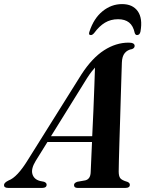

<svg xmlns="http://www.w3.org/2000/svg" viewBox="-62 -919 711 939"><path d="M112.5 -132Q89 -93.5 96.5 -67.8Q104 -42 133.5 -34L153.5 -30Q166 -25 166 -16Q166 0 145 0H-22.5Q-42.5 0 -42.5 -14Q-42.5 -25.5 -20 -36.5Q22.5 -52 75 -138L336.5 -555.5Q388.5 -635.5 446.8 -673Q505 -710.5 567 -710.5Q596.5 -710.5 596.5 -694.5Q596.5 -684 584 -679Q561.5 -675.5 548.2 -659.5Q535 -643.5 534 -612.5Q533.5 -597 532.2 -556Q531 -515 529.2 -459.8Q527.5 -404.5 525.8 -344.8Q524 -285 522.2 -230Q520.5 -175 519.5 -135Q518.5 -95 518.5 -80.5Q518.5 -58 526 -47.8Q533.5 -37.5 561.5 -29.5Q573 -24.5 573 -15.5Q573 0 552 0H317Q300 0 300 -14Q300 -24.5 316 -30L355.5 -37Q380.5 -43.5 381.5 -77Q382.5 -94 384 -133.8Q385.5 -173.5 388 -224.5H170ZM363.5 -536.5 187.5 -253H389Q392 -313.5 394.8 -378.2Q397.5 -443 399.5 -499Q401.5 -555 402.5 -588.5Q395.5 -581 385.8 -568.5Q376 -556 363.5 -536.5ZM515.5 -825Q479.5 -825 451.5 -808.2Q423.5 -791.5 398.5 -757.5Q390 -747.5 382.5 -747.5Q369 -747.5 375.5 -764.5Q396.5 -829 439.5 -864Q482.5 -899 535 -899Q587 -899 611.8 -864Q636.5 -829 625 -764.5Q621.5 -747.5 608 -747.5Q600.5 -747.5 597 -757.5Q589.5 -793 569.2 -809Q549 -825 515.5 -825Z"/></svg>

Font: Fraunces 72pt SemiBold
Style: Italic
Weight: 600
Italic angle: -16°
Version: Version 1.000;[b76b70a41]